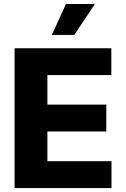

<svg xmlns="http://www.w3.org/2000/svg" viewBox="-20 -951 636 971"><path d="M53.7 -707H543V-571.3H219.7V-421.9H517.6V-286.1H219.7V-135.7H543.9V0H53.7ZM313.5 -930.7H460L355.5 -774.4H242.2Z"/></svg>

Font: Pretendard JP ExtraBold
Style: Regular
Weight: 800
Designer: Base glyphs from Inter by Rasmus Andersson; Hangeul glyphs from Noto Sans CJK(Source Han Sans) by Jang Soo-young and Kan
Foundry: Kil Hyung-jin
Version: Version 1.309